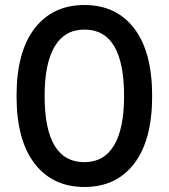

<svg xmlns="http://www.w3.org/2000/svg" viewBox="-20 -735 673 766"><path d="M317 11Q190 11 118 -82.5Q46 -176 46 -352Q46 -528 118 -621.5Q190 -715 317 -715Q444 -715 515.5 -621.5Q587 -528 587 -352Q587 -176 515.5 -82.5Q444 11 317 11ZM317 -88Q395 -88 435 -155Q475 -222 475 -352Q475 -617 317 -617Q238 -617 198 -549.5Q158 -482 158 -352Q158 -88 317 -88Z"/></svg>

Font: Prodigy Sans Medium
Style: Regular
Weight: 500
Designer: Wei Huang
Foundry: Wei Huang
Version: Version 1.003; ttfautohint (v1.8.3)